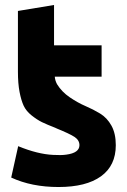

<svg xmlns="http://www.w3.org/2000/svg" viewBox="-20 -721 511 771"><path d="M388 -413H200Q201 -398 209 -383Q228 -352 260.5 -330Q293 -308 323.5 -295Q354 -282 382 -265Q410 -248 427.5 -216.5Q445 -185 445 -138Q445 -56 385.5 -13Q326 30 215 30Q107 30 25 -8L53 -134Q131 -102 193 -99Q226 -97 246 -100Q299 -107 299 -138Q299 -158 279.5 -171Q260 -184 203 -207H204Q168 -221 148.5 -230.5Q129 -240 107 -257.5Q85 -275 75 -296.5Q65 -318 58.5 -352Q52 -386 52 -433V-677L197 -701V-539H388Z"/></svg>

Font: Repo
Style: Bold
Weight: 700
Designer: Stefan Peev
Foundry: Context Ltd
Version: Version 001.000